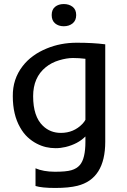

<svg xmlns="http://www.w3.org/2000/svg" viewBox="-20 -722 623 945"><path d="M361.3 192.4Q318.8 203.1 252.2 203.1Q185.5 203.1 154.8 193.4V106.4Q193.4 123 249.3 123.3Q305.2 123.5 331.5 115.7Q357.9 107.9 373 90.3Q400.4 58.6 400.4 -24.4V-50.3Q363.3 -13.2 302.7 1.5Q278.3 7.3 253.9 7.3Q229.5 7.3 206.3 2Q183.1 -3.4 160.2 -15.4Q137.2 -27.3 116.2 -46.6Q95.2 -65.9 79.1 -94.7Q43 -157.2 43 -248.5Q42 -333 91.8 -397Q134.8 -452.6 210 -483.4Q278.3 -511.7 357.9 -511.7Q437.5 -511.7 498 -503.9V-24.4Q498 158.2 361.3 192.4ZM400.4 -432.6Q369.1 -436.5 338.9 -436.5Q308.6 -436.5 271 -425.3Q233.4 -414.1 205.1 -391.1Q143.1 -340.8 143.1 -248.5Q143.1 -148.4 191.4 -102.5Q227.5 -67.9 279.8 -67.9Q342.8 -67.9 385.7 -112.3Q396 -123.5 400.4 -132.3ZM355 -647.9Q355 -621.1 337.4 -606.9Q319.8 -592.8 293.9 -592.8Q268.1 -592.8 251.2 -606.9Q234.4 -621.1 234.4 -647.9Q234.4 -674.8 251.2 -688.5Q268.1 -702.1 293.9 -702.1Q319.8 -702.1 337.4 -688.5Q355 -674.8 355 -647.9Z"/></svg>

Font: Inder
Style: Regular
Weight: 400
Designer: Irina Smirnova
Foundry: Irina Smirnova
Version: Version 1.001